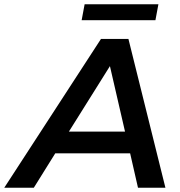

<svg xmlns="http://www.w3.org/2000/svg" viewBox="-78 -883 847 903"><path d="M-58 0 397 -700H526L700 0H571L534 -162H182L81 0ZM510 -264 439 -572 246 -264ZM306 -788 320 -863H667L653 -788Z"/></svg>

Font: Montserrat Thin SemiBold
Style: Italic
Weight: 600
Italic angle: -11.3°
Version: Version 9.000